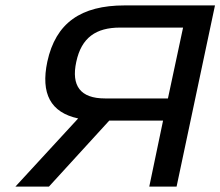

<svg xmlns="http://www.w3.org/2000/svg" viewBox="-20 -690 815 710"><path d="M775 -670H441C279 -670 186 -605 155 -462C130 -344 167 -274 269 -252L37 0H161L384 -244H583L532 0H633ZM262 -461C281 -551 335 -588 424 -588H657L601 -326H368C277 -326 243 -373 262 -461Z"/></svg>

Font: LT Wave
Style: Italic
Weight: 400
Designer: Daniel Lyons
Version: Version 2.5 (Glyphs App)